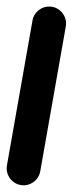

<svg xmlns="http://www.w3.org/2000/svg" viewBox="-115 -1102 429 1135"><g transform="rotate(10 100.0 -535.0)"><path d="M0 -100H200V-970H0ZM100 -200Q73 -200 50 -186.5Q27 -173 13.5 -150Q0 -127 0 -100Q0 -73 13.5 -50Q27 -27 50 -13.5Q73 0 100 0Q127 0 150 -13.5Q173 -27 186.5 -50Q200 -73 200 -100Q200 -127 186.5 -150Q173 -173 150 -186.5Q127 -200 100 -200ZM100 -1070Q73 -1070 50 -1056.5Q27 -1043 13.5 -1020Q0 -997 0 -970Q0 -943 13.5 -920Q27 -897 50 -883.5Q73 -870 100 -870Q127 -870 150 -883.5Q173 -897 186.5 -920Q200 -943 200 -970Q200 -997 186.5 -1020Q173 -1043 150 -1056.5Q127 -1070 100 -1070Z"/></g></svg>

Font: Wavefont ExtraBold
Style: Regular
Weight: 800
Monospace: yes
Version: Version 3.005;gftools[0.9.33]